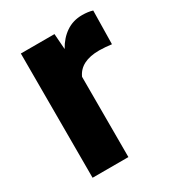

<svg xmlns="http://www.w3.org/2000/svg" viewBox="-137 -623 647 707"><g transform="rotate(-30 186.5 -269.0)"><path d="M361.3 -532.2 358.9 -390.1Q348.6 -391.6 333.3 -392.8Q317.9 -394 306.6 -394Q227.1 -394 203.6 -341.3V0H51.3V-528.3H194.3L199.2 -461.9Q218.8 -497.6 248.5 -517.8Q278.3 -538.1 316.9 -538.1Q342.3 -538.1 361.3 -532.2Z"/></g></svg>

Font: Vazirmatn FD ExtraBold
Style: Regular
Weight: 800
Designer: Saber Rastikerdar
Foundry: Saber Rastikerdar
Version: Version 33.003